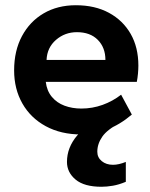

<svg xmlns="http://www.w3.org/2000/svg" viewBox="-20 -494 572 734"><path d="M484 -56Q438 -17 388.5 1.5Q339 20 291 20Q213 20 155 -11.5Q97 -43 65.5 -98.5Q34 -154 34 -225Q34 -300 64 -356Q94 -412 147 -443Q200 -474 270 -474Q343 -474 396.5 -445Q450 -416 479.5 -364.5Q509 -313 509 -243Q509 -230 507.5 -213Q506 -196 503 -181H155Q159 -147 178 -124Q197 -101 226.5 -90Q256 -79 291 -79Q333 -79 372 -93Q411 -107 443 -132ZM383 -265Q383 -312 354 -341.5Q325 -371 274 -371Q228 -371 194 -341.5Q160 -312 158 -265ZM403 -59 439 -24Q390 1 371 28.5Q352 56 352 86Q352 108 369 122Q386 136 412 136Q434 136 461 125V201Q435 212 411.5 216Q388 220 368 220Q302 220 269 192.5Q236 165 236 125Q236 70 275 24Q314 -22 403 -59Z"/></svg>

Font: Podkova ExtraBold
Style: Regular
Weight: 800
Designer: Ilya Yudin
Foundry: Cyreal (www.cyreal.org)
Version: Version 2.103